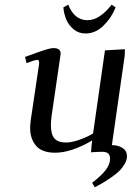

<svg xmlns="http://www.w3.org/2000/svg" viewBox="-20 -651 580 827"><path d="M87.9 -405.8Q151.9 -429.2 174.6 -436.5Q197.3 -443.8 210.9 -443.8Q241.2 -443.8 241.2 -419.9Q241.2 -418.9 238.8 -401.9L202.1 -150.9Q199.2 -128.4 199.2 -111.8Q199.2 -71.8 214.8 -54.4Q230.5 -37.1 264.2 -37.1Q289.6 -37.1 324.5 -49.8Q359.4 -62.5 380.9 -76.2L432.1 -434.1L518.1 -439L517.1 -411.1L461.9 -25.9Q489.3 -25.9 508.1 -13.4Q526.9 -1 526.9 22Q526.9 38.6 516.6 55.9Q506.3 73.2 492.7 86.4Q479 99.6 457.5 114.3Q436 128.9 421.9 137.2Q407.7 145.5 388.2 155.8L377 136.2Q417.5 105 435.8 80.6Q454.1 56.2 454.1 32.2Q454.1 2.9 421.9 2.9Q400.9 2.9 372.1 4.9L374 -20L377 -45.9Q286.6 6.8 217.8 6.8Q160.6 6.8 135.3 -23.2Q109.9 -53.2 109.9 -99.1Q109.9 -114.7 112.8 -136.2L147.9 -372.1Q150.9 -393.1 141.1 -393.1Q129.9 -393.1 94.2 -378.9ZM252.9 -619.1 273.9 -630.9Q300.3 -564 356.9 -564Q408.7 -564 460.9 -630.9L478 -619.1Q460.4 -574.7 426 -540.8Q391.6 -506.8 348.1 -506.8Q318.4 -506.8 296.9 -524.9Q275.4 -543 265.4 -567.1Q255.4 -591.3 252.9 -619.1Z"/></svg>

Font: Dehuti
Style: Bold-Italic
Weight: 700
Version: Version 1.2